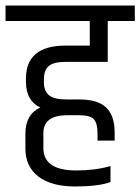

<svg xmlns="http://www.w3.org/2000/svg" viewBox="-44 -670 508 695"><path d="M48 -132V-187Q48 -256 102 -281Q51 -304 50 -372V-386Q50 -505 194 -505H281V-594H-24V-650H444V-594H346V-446H194Q149 -446 132 -430.5Q115 -415 115 -384V-372Q115 -341 133 -325.5Q151 -310 197 -310H244Q310 -310 340.5 -280.5Q371 -251 371 -191V-161H309V-189Q309 -223 296 -238Q283 -253 240 -253H200Q113 -253 113 -188V-134Q113 -53 232 -53Q301 -53 356 -69V-11Q313 5 227.5 5Q142 5 95 -31Q48 -67 48 -132Z"/></svg>

Font: Khand
Style: Regular
Weight: 400
Designer: Devanagari: Sanchit Sawaria, Jyotish Sonowal; Latin: Satya Rajpurohit
Foundry: Indian Type Foundry
Version: Version 1.100;PS 1.0;hotconv 1.0.78;makeotf.lib2.5.61930; tt